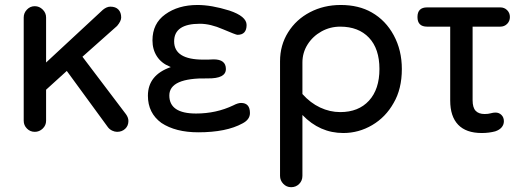

<svg xmlns="http://www.w3.org/2000/svg" viewBox="-20 -529 2116 779"><path d="M76.2 -39.1V-458Q76.2 -476.6 89.4 -490.2Q102.5 -503.9 121.1 -503.9Q139.6 -503.9 153.3 -490.2Q167 -476.6 167 -458V-275.4L397.5 -489.3Q413.1 -502 427.7 -502Q449.2 -502 460.4 -490.2Q471.7 -478.5 471.7 -458Q471.7 -443.4 455.1 -423.8L314.5 -298.8L491.2 -65.4Q501 -51.8 501 -38.1Q501 -18.6 487.8 -6.3Q474.6 5.9 455.1 5.9Q445.3 5.9 435.1 1Q424.8 -3.9 418 -12.7L251 -241.2L167 -165V-39.1Q167 -20.5 153.3 -7.3Q139.6 5.9 121.1 5.9Q102.5 5.9 89.4 -7.3Q76.2 -20.5 76.2 -39.1Z M634.8 -30.3Q580.1 -70.3 580.1 -140.6Q580.1 -224.6 672.9 -256.8L668.9 -258.8Q634.8 -272.5 616.7 -300.3Q598.6 -328.1 598.6 -365.2Q598.6 -433.6 650.4 -470.7Q703.1 -508.8 781.2 -508.8Q837.9 -508.8 910.2 -486.3Q980.5 -462.9 980.5 -427.7Q980.5 -387.7 943.4 -387.7Q937.5 -387.7 884.8 -410.2Q834 -432.6 791 -432.6Q686.5 -432.6 686.5 -361.3Q686.5 -287.1 804.7 -287.1H823.2L846.7 -288.1Q896.5 -288.1 896.5 -249Q896.5 -210 823.2 -210.9Q667 -213.9 667 -141.6Q667 -68.4 775.4 -68.4Q857.4 -68.4 926.8 -101.6Q945.3 -111.3 958 -111.3Q994.1 -111.3 994.1 -70.3Q994.1 -43.9 963.9 -28.3Q898.4 7.8 784.2 7.8Q692.4 7.8 634.8 -30.3Z M1116.2 184.6V-280.3Q1116.2 -345.7 1148.9 -397.9Q1181.6 -450.2 1237.8 -479.5Q1293.9 -508.8 1362.3 -508.8Q1435.5 -508.8 1488.3 -478.5Q1544.9 -446.3 1577.6 -385.7Q1610.4 -325.2 1610.4 -249Q1610.4 -168 1577.1 -111.3Q1544.9 -53.7 1490.2 -21.5Q1435.5 10.7 1373 10.7Q1277.3 10.7 1207 -62.5V184.6Q1207 204.1 1193.8 217.3Q1180.7 230.5 1161.1 230.5Q1142.6 230.5 1129.4 216.8Q1116.2 203.1 1116.2 184.6ZM1360.4 -74.2Q1434.6 -74.2 1477.1 -120.6Q1519.5 -167 1519.5 -249Q1519.5 -331.1 1477.1 -376Q1434.6 -420.9 1360.4 -420.9Q1319.3 -420.9 1284.2 -401.4Q1249 -381.8 1228 -348.6Q1207 -315.4 1207 -275.4V-147.5Q1239.3 -111.3 1278.8 -92.8Q1318.4 -74.2 1360.4 -74.2Z M1806.6 -121.1V-420.9H1712.9Q1673.8 -420.9 1673.8 -460Q1673.8 -499 1712.9 -499H2009.8Q2026.4 -499 2037.6 -487.8Q2048.8 -476.6 2048.8 -460Q2048.8 -443.4 2037.6 -432.1Q2026.4 -420.9 2009.8 -420.9H1897.5V-122.1Q1897.5 -92.8 1909.7 -79.6Q1921.9 -66.4 1946.3 -66.4Q1960.9 -66.4 1970.7 -69.3Q1981.4 -72.3 1990.2 -72.3Q2004.9 -72.3 2014.6 -62.5Q2024.4 -52.7 2024.4 -37.1Q2024.4 -23.4 2015.6 -12.7Q2006.8 -2 1989.3 3.9Q1963.9 10.7 1934.6 10.7Q1871.1 10.7 1838.9 -22.9Q1806.6 -56.6 1806.6 -121.1Z"/></svg>

Font: jf-openhuninn-2.0
Style: Regular
Weight: 400
Designer: [Kosugi Maru]
Designed by MOTOYA      

[Varela Round]
Joe Prince (Latin component); Avraham Cornfeld (Hebrew component)
Foundry: justfont CO.,LTD.
Version: 2.0